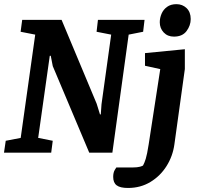

<svg xmlns="http://www.w3.org/2000/svg" viewBox="-25 -745 968 937"><path d="M-5.5 0 3 -58 76 -72 146.9 -576 75.6 -590 83.3 -648H275.6L446.8 -238.8L462.9 -186.8H466.9L470.4 -236.3L517.6 -576L446.3 -590L453 -648H680.4L673.5 -590L602.9 -576L523.4 0H410.5L232.5 -422.3L222.7 -472.8H217.9L161.3 -72L232.4 -58L224.9 0ZM599.5 172.3Q561.5 172.3 544.4 159.5Q527.4 146.7 527.4 118.3Q527.4 97.3 535.1 84.4Q542.9 71.5 542.8 72.2H623.7Q644.7 72.2 658.2 68.6Q671.6 65 673.5 61.8Q679.6 51.1 686.3 29.9Q692.9 8.8 700.5 -40L757.1 -407.7L682.6 -424.1V-485.8L877.1 -504.8V-408.1L826.1 -40.7Q818.2 17.1 787.7 65.6Q757.2 114 709 143.1Q660.9 172.3 599.5 172.3ZM823.7 -566.3Q792.9 -566.3 773.8 -586.7Q754.7 -607.2 754.7 -636.3Q754.7 -657.4 763.4 -677.9Q772.1 -698.4 790.3 -711.5Q808.5 -724.7 836.2 -724.7Q865.3 -724.7 885.5 -705.4Q905.7 -686.1 905.7 -652.1Q905.7 -620.6 885.5 -593.5Q865.3 -566.3 823.7 -566.3Z"/></svg>

Font: Faustina Light
Style: Italic
Weight: 300
Italic angle: -8°
Designer: Alfonso Garcia
Foundry: http://www.omnibus-type.com
Version: Version 1.200